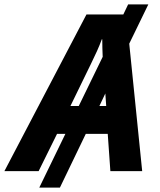

<svg xmlns="http://www.w3.org/2000/svg" viewBox="-80 -780 728 875"><path d="M96 0 180 -170H218L99 75H193L311 -170H411L423 0H568L509 -581L596 -760H504L482 -714H314L-60 0ZM335 -490C355 -531 371 -565 384 -601H386C386 -573 387 -546 388 -521L279 -297H241ZM373 -297 400 -354 404 -297Z"/></svg>

Font: BC Sans
Style: Bold Italic
Weight: 700
Italic angle: -12°
Designer: Monotype Design Team
Province of B.C.
Foundry: Monotype Imaging Inc.
Version: Version 2.000;GOOG;noto-source:20170915:90ef993387c0